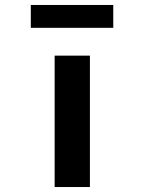

<svg xmlns="http://www.w3.org/2000/svg" viewBox="-20 -753 582 773"><path d="M200 0V-529H342V0ZM104 -641V-733H436V-641Z"/></svg>

Font: Lexend Zetta SemiBold
Style: Regular
Weight: 600
Designer: Bonnie Shaver-Troup, Thomas Jockin
Foundry: Lexend
Version: Version 1.007